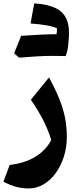

<svg xmlns="http://www.w3.org/2000/svg" viewBox="-20 -818 456 1121"><path d="M370.1 -20Q370.1 42 352.8 96.7Q335.4 151.4 304.9 193.1Q274.4 234.9 234.1 258.5Q193.8 282.2 147.9 282.2Q109.4 282.2 75 273.2Q40.5 264.2 0 242.7L36.6 145Q123.5 135.3 186 97.4Q248.5 59.6 279.3 -1Q261.2 -59.6 232.7 -115.5Q204.1 -171.4 160.2 -235.8L266.1 -365.7Q303.7 -296.9 326.7 -239.5Q349.6 -182.1 359.9 -129.2Q370.1 -76.2 370.1 -20ZM363.3 -490.7Q347.7 -491.7 280 -491.7Q212.4 -491.7 91.3 -481.4Q88.4 -484.4 62.5 -506.8Q79.6 -550.8 103.5 -608.9Q237.3 -618.2 310.1 -618.2Q312.5 -634.3 313 -652.3Q270.5 -673.3 158.7 -680.7Q171.9 -758.3 180.2 -798.3Q258.8 -793 305.7 -770.3Q352.5 -747.6 370.6 -700.9Q388.7 -654.3 380.4 -577.1H379.9Q377.9 -525.9 363.3 -490.7Z"/></svg>

Font: Pinar Bold
Style: Regular
Weight: 700
Designer: Amin Abedi
Version: Version 3.000